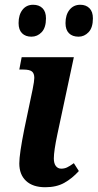

<svg xmlns="http://www.w3.org/2000/svg" viewBox="-20 -776 410 806"><path d="M61 -90Q61 -129 82 -234L117 -401Q124 -436 124 -449Q124 -468 114 -476Q104 -484 78 -484H61L71 -536H290L221 -213Q206 -142 206 -111Q206 -90 214.5 -79Q223 -68 237 -68Q250 -68 261 -73Q272 -78 290 -91L311 -58Q283 -27 250 -8.5Q217 10 170 10Q118 10 89.5 -16.5Q61 -43 61 -90ZM58 -679Q58 -714 74.5 -735Q91 -756 119 -756Q144 -756 158.5 -741.5Q173 -727 173 -699Q173 -660 155 -641Q137 -622 112 -622Q87 -622 72.5 -636.5Q58 -651 58 -679ZM255 -679Q255 -714 272 -735Q289 -756 317 -756Q341 -756 355.5 -741.5Q370 -727 370 -699Q370 -660 352 -641Q334 -622 310 -622Q284 -622 269.5 -636.5Q255 -651 255 -679Z"/></svg>

Font: Noto Serif Narrow
Style: Bold Italic
Weight: 700
Width: 4
Italic angle: -12°
Designer: Monotype Design Team
Foundry: Monotype Imaging Inc.
Version: Version 1.001